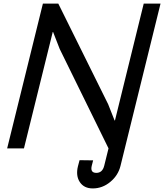

<svg xmlns="http://www.w3.org/2000/svg" viewBox="-20 -830 918 1074"><path d="M878 -810 654 98Q641 151 597 187.5Q553 224 499 224Q450 224 426.5 188.5Q403 153 416 100L425 66L501 67L493 98Q484 137 519 137Q553 137 563 97L587 0L314 -556L277 -651H275L114 0H20L220 -810H306L585 -247L621 -156H623L784 -810Z"/></svg>

Font: Sinkin Sans 400 Italic
Style: Italic
Weight: 400
Italic angle: -112°
Designer: Keith Bates
Foundry: K-Type
Version: Sinkin Sans (version 1.0)  by Keith Bates   •   © 2014   www